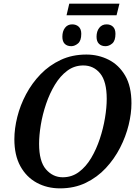

<svg xmlns="http://www.w3.org/2000/svg" viewBox="-20 -1025 762 1056"><path d="M346 -941 361 -1005H637L621 -941ZM372 -771Q349 -771 336 -784Q323 -797 323 -823Q323 -853 337.5 -872Q352 -891 377 -891Q399 -891 413 -878Q427 -865 427 -839Q427 -801 409 -786Q391 -771 372 -771ZM560 -771Q538 -771 524.5 -784Q511 -797 511 -823Q511 -853 526 -872Q541 -891 566 -891Q588 -891 601.5 -878Q615 -865 615 -839Q615 -801 597.5 -786Q580 -771 560 -771ZM310 11Q239 11 182 -20Q125 -51 92 -111Q59 -171 59 -259Q59 -317 75 -381.5Q91 -446 123.5 -507Q156 -568 203.5 -617Q251 -666 314 -695.5Q377 -725 455 -725Q521 -725 577.5 -696.5Q634 -668 668.5 -609Q703 -550 703 -457Q703 -401 687.5 -337.5Q672 -274 640.5 -212.5Q609 -151 562 -100.5Q515 -50 452 -19.5Q389 11 310 11ZM325 -50Q375 -50 414 -79Q453 -108 481.5 -156Q510 -204 529 -261.5Q548 -319 557.5 -376.5Q567 -434 567 -481Q567 -577 531 -621Q495 -665 438 -665Q389 -665 350 -636Q311 -607 282 -559Q253 -511 233.5 -453.5Q214 -396 204.5 -338.5Q195 -281 195 -234Q195 -137 233 -93.5Q271 -50 325 -50Z"/></svg>

Font: Noto Serif SemiCondensed SemiBold
Style: Italic
Weight: 600
Width: 4
Italic angle: -12°
Designer: Monotype Design Team
Foundry: Monotype Imaging Inc.
Version: Version 2.014; ttfautohint (v1.8.4.7-5d5b)